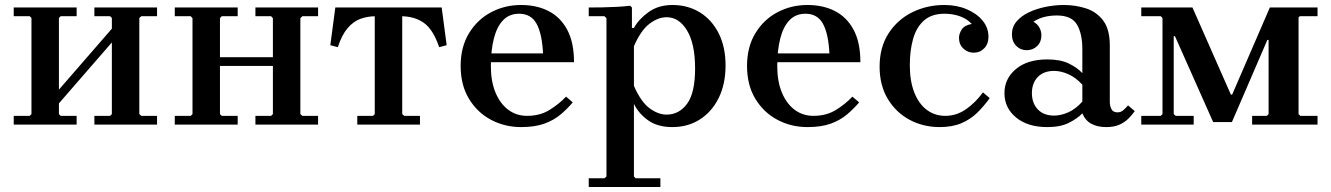

<svg xmlns="http://www.w3.org/2000/svg" viewBox="-20 -499 5332 769"><path d="M216 -42 223 -35H287V0H35V-35H99L106 -42V-427L99 -434H35V-469H287V-434H223L216 -427ZM538 -42 546 -35H609V0H358V-35H421L428 -42V-427L421 -434H358V-469H609V-434H546L538 -427ZM428 -329 216 -85V-140L428 -384Z M1003 0V-35H1066L1073 -42V-426L1066 -434H1003V-469H1254V-434H1191L1183 -426V-42L1191 -35H1254V0ZM680 0V-35H744L751 -42V-426L744 -434H680V-469H932V-434H868L861 -426V-42L868 -35H932V0ZM803 -235V-270H1130V-235Z M1486 -434Q1452 -434 1423.5 -423.5Q1395 -413 1372 -386Q1349 -359 1333 -310L1303 -318L1323 -469H1749L1769 -318L1739 -310Q1715 -381 1677.5 -407.5Q1640 -434 1585 -434ZM1591 -448V-42L1599 -35H1662V0H1411V-35H1474L1481 -42V-448Z M2067 10Q2002 10 1947 -19Q1892 -48 1858.5 -103Q1825 -158 1825 -235Q1825 -311 1858.5 -366Q1892 -421 1947 -450Q2002 -479 2067 -479Q2130 -479 2177.5 -454.5Q2225 -430 2252 -379.5Q2279 -329 2279 -250H1926V-285H2155Q2151 -364 2129 -404Q2107 -444 2059 -444Q2020 -444 1995 -418Q1970 -392 1958 -344.5Q1946 -297 1946 -235Q1946 -173 1964.5 -128.5Q1983 -84 2015.5 -59.5Q2048 -35 2091 -35Q2143 -35 2181.5 -59Q2220 -83 2247 -112L2274 -89Q2253 -64 2226 -41Q2199 -18 2161 -4Q2123 10 2067 10Z M2673 -479Q2735 -479 2783 -449.5Q2831 -420 2858.5 -365.5Q2886 -311 2886 -237Q2886 -162 2858.5 -106.5Q2831 -51 2783 -20.5Q2735 10 2673 10Q2614 10 2576 -17Q2538 -44 2519 -83V208L2526 215H2625V250H2338V215H2401L2409 208V-426L2401 -434H2338V-469Q2364 -469 2392.5 -469.5Q2421 -470 2449.5 -471.5Q2478 -473 2504 -476L2511 -469V-387H2519Q2538 -422 2577.5 -450.5Q2617 -479 2673 -479ZM2650 -40Q2700 -40 2732 -83.5Q2764 -127 2764 -225Q2764 -323 2732 -376.5Q2700 -430 2650 -430Q2616 -430 2581.5 -404Q2547 -378 2519 -314V-155Q2547 -91 2581.5 -65.5Q2616 -40 2650 -40Z M3214 10Q3149 10 3094 -19Q3039 -48 3005.5 -103Q2972 -158 2972 -235Q2972 -311 3005.5 -366Q3039 -421 3094 -450Q3149 -479 3214 -479Q3277 -479 3324.5 -454.5Q3372 -430 3399 -379.5Q3426 -329 3426 -250H3073V-285H3302Q3298 -364 3276 -404Q3254 -444 3206 -444Q3167 -444 3142 -418Q3117 -392 3105 -344.5Q3093 -297 3093 -235Q3093 -173 3111.5 -128.5Q3130 -84 3162.5 -59.5Q3195 -35 3238 -35Q3290 -35 3328.5 -59Q3367 -83 3394 -112L3421 -89Q3400 -64 3373 -41Q3346 -18 3308 -4Q3270 10 3214 10Z M3744 10Q3678 10 3623.5 -19Q3569 -48 3536 -102.5Q3503 -157 3503 -232Q3503 -310 3539 -365.5Q3575 -421 3634 -450Q3693 -479 3762 -479Q3812 -479 3852 -462Q3892 -445 3915.5 -416.5Q3939 -388 3939 -352Q3939 -323 3922 -305.5Q3905 -288 3880 -288Q3856 -288 3838.5 -304.5Q3821 -321 3821 -347Q3821 -364 3832 -381Q3843 -398 3872 -403Q3854 -423 3825.5 -433.5Q3797 -444 3763 -444Q3712 -444 3681.5 -417.5Q3651 -391 3637.5 -344.5Q3624 -298 3624 -238Q3624 -174 3642 -128.5Q3660 -83 3692 -59Q3724 -35 3766 -35Q3811 -35 3849 -61.5Q3887 -88 3917 -129L3944 -106Q3921 -74 3894 -47.5Q3867 -21 3830.5 -5.5Q3794 10 3744 10Z M4410 10Q4376 10 4351.5 -3Q4327 -16 4315 -45V-302Q4315 -364 4293.5 -400.5Q4272 -437 4213 -437Q4187 -437 4164 -431.5Q4141 -426 4119 -412Q4135 -403 4143 -388.5Q4151 -374 4151 -357Q4151 -331 4134 -314.5Q4117 -298 4092 -298Q4067 -298 4050 -315.5Q4033 -333 4033 -362Q4033 -391 4051.5 -413Q4070 -435 4100.5 -449.5Q4131 -464 4168 -471.5Q4205 -479 4240 -479Q4289 -479 4331 -465Q4373 -451 4399 -416Q4425 -381 4425 -317V-89Q4425 -75 4431.5 -62Q4438 -49 4456 -49Q4469 -49 4479 -57.5Q4489 -66 4498 -77L4525 -54Q4513 -37 4498 -22.5Q4483 -8 4462 1Q4441 10 4410 10ZM4175 10Q4096 10 4049.5 -28.5Q4003 -67 4003 -126Q4003 -184 4049 -222.5Q4095 -261 4175 -261Q4227 -261 4261 -244.5Q4295 -228 4315 -206V-160Q4288 -189 4258.5 -202Q4229 -215 4202 -215Q4160 -215 4136.5 -190.5Q4113 -166 4113 -126Q4113 -86 4136.5 -61Q4160 -36 4202 -36Q4229 -36 4258.5 -49Q4288 -62 4315 -92V-45Q4295 -24 4261 -7Q4227 10 4175 10Z M5186 -434 5181 -429V-42L5188 -35H5257V0H4995V-35H5054L5061 -42V-339H5056L4914 -10H4839L4686 -354H4681V-42L4689 -35H4761V0H4551V-35H4629L4636 -42V-427L4629 -434H4551V-469H4756L4910 -120H4915L5066 -469H5257V-434Z"/></svg>

Font: Brygada 1918 SemiBold
Style: Regular
Weight: 600
Designer: Mateusz Machalski | Borys Kosmynka | Przemek Hoffer
Foundry: NIEPODLEGLA 2018
Version: Version 3.006